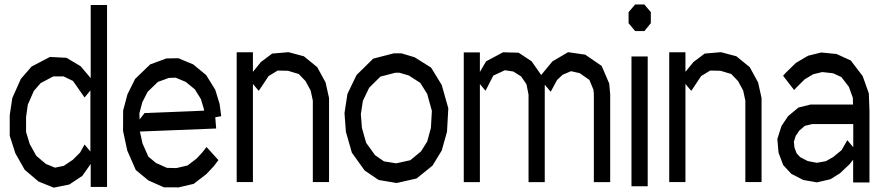

<svg xmlns="http://www.w3.org/2000/svg" viewBox="-20 -843 3995 867"><path d="M23.9 -322.8 35.6 -400.4 74.2 -486.8 122.6 -542.5 205.6 -585.9 280.3 -582 344.2 -543.9 389.6 -490.2V-820.3H463.4V1H389.6V-102.5L351.6 -48.8L293 -9.8L222.7 4.4L153.8 -23.4L91.3 -76.7L49.3 -150.9L23.9 -230ZM97.7 -314V-247.1L114.3 -192.4L144 -139.2L187.5 -102.5L228.5 -85.9L268.1 -94.2L309.1 -121.6L341.8 -154.3L361.8 -190.4L388.2 -158.7V-434.6L361.8 -402.8L309.6 -477.5L267.1 -498H220.7L163.6 -467.8L132.8 -432.6L105.5 -370.1Z M894 -155.3 912.6 -179.2 966.3 -120.1 945.3 -92.3 911.6 -56.6 854.5 -12.7 783.2 3.9 779.8 2.9H727.5H720.2L649.9 -28.3L593.3 -75.2L554.7 -163.1L535.6 -252L536.1 -344.2L555.7 -417.5L590.3 -486.8L658.2 -552.2L731.4 -579.1L785.2 -580.1L852.5 -552.2L911.1 -503.9L952.1 -437.5L971.7 -373.5L979 -318.4L952.1 -313.5L956.1 -262.7L611.8 -249L623.5 -195.3L649.9 -135.7L684.6 -106.9L733.9 -85L776.4 -84L826.7 -95.7L867.7 -127ZM646.5 -428.2 622.6 -381.3 609.4 -331.5 610.4 -303.7 632.8 -332.5 901.4 -343.3 900.4 -351.6 887.2 -395.5 859.9 -439.5 818.8 -473.1 773.4 -492.2 742.7 -491.2 692.9 -473.1Z M1450.2 -470.7 1465.8 -400.4V-21H1392.6V-388.7L1382.8 -434.1L1359.9 -476.6L1329.1 -508.8L1280.3 -523.4L1233.9 -524.4L1192.9 -499.5L1148.4 -432.6L1122.1 -463.9V-21H1048.8V-606.9H1122.1V-518.6L1158.2 -563L1209 -601.1L1282.7 -607.4L1352.1 -588.9L1412.6 -539.6Z M1974.6 -459.5 2004.4 -354 1998.5 -248 1974.6 -163.1 1933.1 -95.2 1861.3 -37.1 1771 -16.6 1689.9 -30.3 1626.5 -73.2 1568.8 -153.8 1542 -247.6 1535.6 -332 1548.8 -418.5 1589.8 -503.9 1665 -578.1 1757.8 -602.1H1793L1852.1 -584.5L1926.8 -537.6ZM1925.8 -265.1 1930.2 -342.3 1909.2 -418.5 1877.9 -468.8 1826.2 -502 1783.7 -514.6H1765.6L1697.8 -497.1L1647 -446.8L1618.7 -387.7L1609.4 -327.6L1614.3 -265.6L1633.3 -198.2L1673.8 -142.1L1713.9 -114.3L1769 -105.5L1833 -119.6L1881.3 -159.7L1909.2 -204.1Z M2731 -465.8 2735.4 -417V-378.9V-20.5H2661.6V-418.9L2659.7 -438L2641.6 -481.9L2597.7 -512.7L2558.6 -521.5L2520.5 -505.4L2495.6 -481.9L2466.8 -428.7L2439.9 -460.4V-20.5H2366.7V-193.8V-394V-415.5L2357.4 -462.4L2333.5 -497.6L2298.3 -520L2259.8 -525.9L2207.5 -501.5L2172.4 -433.1L2147 -463.4V-20.5H2074.2V-606.4H2147V-518.1L2174.8 -565.9L2251.5 -606.9L2321.8 -605L2380.4 -566.4L2423.8 -504.4L2474.6 -565.9L2545.4 -607.4L2622.6 -596.2L2696.8 -545.4Z M2831.5 -2V-587.9H2904.8V-2ZM2848.1 -702.6 2818.4 -738.3V-788.1L2848.1 -822.8H2889.6L2918.9 -788.1V-738.3L2889.6 -702.6Z M3403.3 -470.7 3418.9 -400.4V-21H3345.7V-388.7L3335.9 -434.1L3313 -476.6L3282.2 -508.8L3233.4 -523.4L3187 -524.4L3146 -499.5L3101.6 -432.6L3075.2 -463.9V-21H3002V-606.9H3075.2V-518.6L3111.3 -563L3162.1 -601.1L3235.8 -607.4L3305.2 -588.9L3365.7 -539.6Z M3903.3 -421.4 3906.2 -343.8V-19H3832.5V-122.1L3817.4 -102.5L3772.9 -60.5L3730 -33.7L3668.9 -19.5L3607.4 -30.3L3553.2 -58.1L3516.6 -97.7L3495.6 -153.3L3490.2 -215.3L3508.8 -273.9L3538.6 -318.4L3585.4 -357.4L3640.6 -371.1H3832L3831.1 -401.4L3813 -451.2L3779.3 -495.1L3741.7 -512.2L3692.9 -517.6L3652.3 -507.8L3613.8 -484.9L3576.7 -448.2L3565.9 -436.5L3516.1 -501L3529.3 -515.6L3574.2 -559.1L3628.9 -591.3L3688.5 -606L3757.8 -599.1L3821.8 -569.8L3875.5 -499.5ZM3806.2 -210 3833 -178.2V-282.7H3647.5L3614.7 -274.9L3589.4 -253.4L3573.2 -229.5L3564.9 -203.6L3567.4 -176.8L3577.1 -150.9L3593.3 -133.3L3627.4 -115.7L3668.9 -107.9L3709.5 -115.2L3742.2 -133.8L3780.3 -165Z"/></svg>

Font: Gap Sans
Style: Regular
Weight: 400
Designer: Alexandre Liziard and Étienne Ozeray
Foundry: Interstices.io
Version: Version 1.6.1 - December 3. 2014